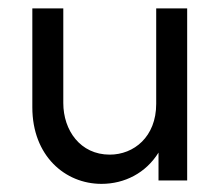

<svg xmlns="http://www.w3.org/2000/svg" viewBox="-20 -437 540 465"><path d="M225.7 8.3C281.9 8.3 333.3 -18.1 363.9 -67.4V0H433.3V-416.7H358.3V-185.4C358.3 -105.6 304.2 -62.5 245.8 -62.5C174.3 -62.5 133.3 -121.5 133.3 -187.5V-416.7H58.3V-177.1C58.3 -59.7 137.5 8.3 225.7 8.3Z"/></svg>

Font: Afacad
Style: Regular
Weight: 400
Designer: Kristian Moeller
Foundry: Dicotype
Version: Version 1.000